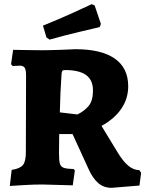

<svg xmlns="http://www.w3.org/2000/svg" viewBox="-20 -885 698 921"><path d="M404 -76 328 -242H264L263 -149Q263 -114 267.5 -99.5Q272 -85 286 -80Q300 -75 334 -74L339 -67L329 4L182 0Q141 0 91.5 3Q42 6 27 7L36 -70Q76 -76 90 -93.5Q104 -111 104 -153L105 -523Q105 -550 98.5 -560Q92 -570 75 -570Q64 -570 54 -569Q44 -568 41 -568L33 -577L43 -646Q58 -646 97.5 -645Q137 -644 175 -644Q220 -644 271 -646Q322 -648 342 -649Q466 -649 530.5 -604Q595 -559 595 -471Q595 -412 562 -363.5Q529 -315 467 -281L543 -156Q570 -111 595.5 -90Q621 -69 648 -69L657 -56L649 5L515 16Q478 16 451.5 -6.5Q425 -29 404 -76ZM426 -451Q426 -501 393 -525Q360 -549 292 -549Q282 -549 279 -545Q276 -541 275 -527Q269 -441 267 -346L351 -336Q383 -351 404.5 -376Q426 -401 426 -451ZM203 -705 186 -762Q258 -791 329 -823Q400 -855 420 -865L434 -859L464 -770L458 -755Q437 -750 364.5 -733Q292 -716 218 -695Z"/></svg>

Font: Alegreya SC ExtraBold
Style: Regular
Weight: 800
Designer: Juan Pablo del Peral
Foundry: Huerta Tipografica
Version: Version 2.007; ttfautohint (v1.6)